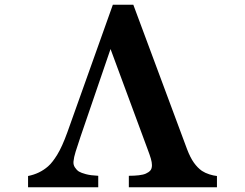

<svg xmlns="http://www.w3.org/2000/svg" viewBox="-20 -795 1040 815"><path d="M459 -774.9H545.9L773.9 -162.1Q787.6 -126 803.2 -104.2Q818.8 -82.5 836.9 -69.8Q851.1 -60.5 868.9 -54.9Q886.7 -49.3 900.9 -47.9V0H526.9V-48.8Q550.3 -48.8 569.3 -51Q588.4 -53.2 599.1 -58.1Q611.3 -63.5 618.2 -71.3Q625 -79.1 625 -94.2Q625 -105.5 620.4 -121.6Q615.7 -137.7 606 -163.1L449.2 -586.9L321.8 -214.8Q308.6 -175.3 301 -151.1Q293.5 -127 292 -109.9Q290.5 -95.7 297.9 -84.5Q305.2 -73.2 314.9 -66.9Q324.7 -61 344.7 -55.7Q364.7 -50.3 397 -48.8V0H99.1V-47.9Q148.4 -57.6 184.1 -88.9Q202.1 -104.5 222.9 -138.2Q243.7 -171.9 266.1 -233.9Z"/></svg>

Font: BIZ UDPMincho
Style: Bold
Weight: 700
Designer: TypeBank Co., Ltd.
Foundry: Morisawa Inc.
Version: Version 1.06